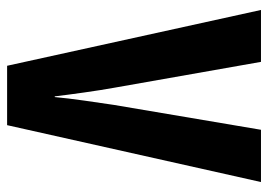

<svg xmlns="http://www.w3.org/2000/svg" viewBox="-127 -627 754 540"><g transform="rotate(90 250.0 -357.0)"><path d="M165 0H332L492 -714H345L275 -300Q270 -267 263 -217.5Q256 -168 253 -134H251Q247 -168 240 -217.5Q233 -267 227 -300L154 -714H8Z"/></g></svg>

Font: Noto Sans Mono Condensed Extra
Style: Regular
Weight: 800
Width: 3
Designer: Monotype Design Team
Foundry: Monotype Imaging Inc.
Version: Version 1.900